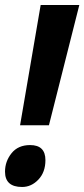

<svg xmlns="http://www.w3.org/2000/svg" viewBox="-22 -734 336 765"><path d="M173 -235 294 -714H140L58 -235ZM159 -96Q159 -156 98 -156Q50 -156 24 -123.5Q-2 -91 -2 -50Q-2 11 66 11Q103 11 131 -18.5Q159 -48 159 -96Z"/></svg>

Font: Noto Sans UI Condensed ExtraBold
Style: Italic
Weight: 800
Width: 3
Designer: Monotype Design Team
Foundry: Monotype Imaging Inc.
Version: 1.001